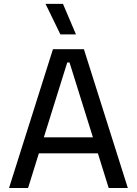

<svg xmlns="http://www.w3.org/2000/svg" viewBox="-20 -948 690 968"><path d="M25.5 0H121.5L176 -175H473.5L528 0H624.5L403 -700H247ZM297.5 -928.5H209.5L284.5 -774.5H363ZM201 -255.5 319 -633H330.5L448.5 -255.5Z"/></svg>

Font: MCL Standard
Style: Regular
Weight: 400
Designer: Květoslav Bartoš
Foundry: Florian Karsten
Version: Version 1.001;Glyphs 3.2.3 (3260)